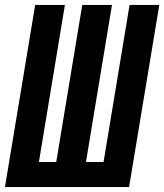

<svg xmlns="http://www.w3.org/2000/svg" viewBox="-27 -755 663 775"><path d="M-7 0 115 -735H235L130 -101H200L305 -735H425L320 -101H391L496 -735H616L494 0Z"/></svg>

Font: Iosevka SS04 Extended
Style: Bold Italic
Weight: 700
Width: 7
Italic angle: -9°
Monospace: yes
Designer: Belleve Invis
Foundry: Belleve Invis
Version: Version 19.0.0; ttfautohint (v1.8.4)